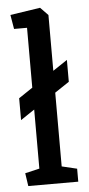

<svg xmlns="http://www.w3.org/2000/svg" viewBox="-53 -764 370 796"><g transform="rotate(-5 132.0 -366.0)"><path d="M26 -275V-366L237 -507V-416ZM32 0 24 -54 84 -68V-654H30L20 -713L145 -732L177 -699V-69L240 -54V0Z"/></g></svg>

Font: Kreon Light
Style: Regular
Weight: 400
Version: Version 2.002